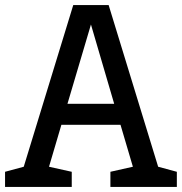

<svg xmlns="http://www.w3.org/2000/svg" viewBox="-28 -740 720 760"><path d="M262 -720H402L598 -80L672 -60V0H409V-60L498 -80L449 -246H215L166 -80L256 -60V0H-8V-60L66 -80ZM239 -329H424L332 -643Z"/></svg>

Font: Hermeneus One
Style: Regular
Weight: 400
Designer: Rodrigo Fuenzalida, Pablo Impallari
Foundry: Pablo Impallari, Rodrigo Fuenzalida
Version: Version 1.002; ttfautohint (v0.93) -l 8 -r 50 -G 200 -x 14 -